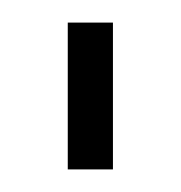

<svg xmlns="http://www.w3.org/2000/svg" viewBox="-20 -500 160 170"><path d="M40 -350V-480H80V-350Z"/></svg>

Font: Glametrix
Style: Light
Weight: 300
Designer: gluk
Foundry: gluk
Version: Version 0.40